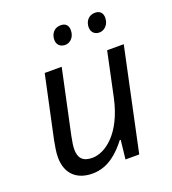

<svg xmlns="http://www.w3.org/2000/svg" viewBox="-135 -832 848 945"><g transform="rotate(-20 289.5 -360.0)"><path d="M55 -123C55 -36 108 10 189 10C275 10 332 -50 370 -99H375L364 0H436L550 -536H463L414 -305C376 -129 281 -63 214 -63C163 -63 144 -89 144 -132C144 -148 147 -170 153 -199L225 -536H136L66 -209C61 -178 55 -154 55 -123ZM236 -673C236 -646 254 -631 279 -631C304 -631 329 -653 329 -690C329 -714 317 -730 289 -730C256 -730 236 -704 236 -673ZM416 -673C416 -646 434 -631 458 -631C483 -631 509 -653 509 -690C509 -714 496 -730 469 -730C436 -730 416 -704 416 -673Z"/></g></svg>

Font: BC Sans
Style: Italic
Weight: 400
Italic angle: -12°
Designer: Monotype Design Team
Designer: Province of B.C.
Foundry: Monotype Imaging Inc.
Version: Version 2.000;GOOG;noto-source:20170915:90ef993387c0